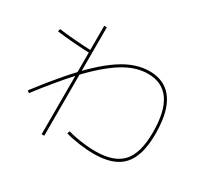

<svg xmlns="http://www.w3.org/2000/svg" viewBox="-168 -997 1336 1273"><g transform="rotate(30 500.0 -360.0)"><path d="M287 55V-775H307V55ZM299 -570Q276 -570 241 -572Q206 -574 167.5 -577Q129 -580 95 -583.5Q61 -587 40 -590L44 -610Q64 -607 97.5 -603.5Q131 -600 169 -597Q207 -594 241.5 -592Q276 -590 299 -590ZM650 -5Q596 -5 536 -13.5Q476 -22 432 -35L438 -55Q467 -46 503 -39.5Q539 -33 577 -29Q615 -25 650 -25Q793 -25 856.5 -95Q920 -165 920 -325Q920 -485 864.5 -565Q809 -645 699 -645Q654 -645 607.5 -631Q561 -617 511.5 -586.5Q462 -556 407.5 -509Q353 -462 291 -396Q243 -344 190 -280Q137 -216 78 -139L62 -151Q147 -262 220 -346.5Q293 -431 357.5 -491.5Q422 -552 480 -590.5Q538 -629 592 -647Q646 -665 699 -665Q779 -665 832.5 -626.5Q886 -588 913 -512.5Q940 -437 940 -325Q940 -214 910 -143Q880 -72 816 -38.5Q752 -5 650 -5Z"/></g></svg>

Font: M PLUS 2 Thin
Style: Regular
Weight: 100
Designer: Coji Morishita
Foundry: UNDERFOREST DESIGN
Version: Version 1.001